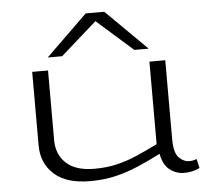

<svg xmlns="http://www.w3.org/2000/svg" viewBox="-55 -848 989 917"><g transform="rotate(-5 439.5 -390.0)"><path d="M341 10Q227 10 168.5 -43Q110 -96 110 -181V-534H186V-200Q186 -131 231.5 -89Q277 -47 366 -47Q425 -47 473.5 -58.5Q522 -70 569.5 -90.5Q617 -111 672 -138V-534H748V-156Q748 -91 770.5 -67.5Q793 -44 822 -44Q840 -44 856 -51L866 -7Q831 10 792 10Q754 10 723 -13.5Q692 -37 682 -91Q623 -61 570 -38.5Q517 -16 462 -3Q407 10 341 10ZM190 -596 389 -790H478L674 -596H605L432 -749L259 -596Z"/></g></svg>

Font: Georama ExtraExtended Light
Style: Regular
Weight: 300
Width: 8
Designer: Jean-Baptiste Levee
Foundry: Production Type
Version: Version 1.000